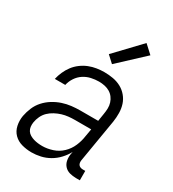

<svg xmlns="http://www.w3.org/2000/svg" viewBox="-186 -863 873 971"><g transform="rotate(30 250.0 -377.0)"><path d="M152 8Q123 8 95.5 0.5Q68 -7 49 -26Q30 -45 24 -73Q18 -101 23 -130Q28 -156 38.5 -181Q49 -206 67.5 -226.5Q86 -247 109.5 -261.5Q133 -276 158.5 -284.5Q184 -293 210 -296Q236 -299 261 -299H365L372 -343Q375 -360 375.5 -377Q376 -394 371 -409.5Q366 -425 356.5 -437.5Q347 -450 333.5 -458Q320 -466 303.5 -469.5Q287 -473 270 -473Q248 -473 225 -468Q202 -463 182 -450Q162 -437 148.5 -416.5Q135 -396 130 -373H69Q74 -395 83.5 -416.5Q93 -438 107 -456.5Q121 -475 140.5 -489.5Q160 -504 181.5 -512.5Q203 -521 225.5 -524.5Q248 -528 270 -528Q296 -528 321 -523.5Q346 -519 367.5 -507.5Q389 -496 405 -477Q421 -458 428.5 -435Q436 -412 436.5 -386Q437 -360 433 -334L391 -83Q390 -76 391 -69Q392 -62 396 -57Q400 -52 406.5 -49.5Q413 -47 421 -47H435V8H412Q393 8 375 3Q357 -2 345 -15Q333 -28 329.5 -46Q326 -64 329 -83L332 -98Q319 -74 299.5 -53Q280 -32 255.5 -18Q231 -4 204.5 2Q178 8 152 8ZM183 -47Q212 -47 242.5 -57Q273 -67 296 -89Q319 -111 331.5 -140Q344 -169 348 -198L356 -244H262Q243 -244 224 -242Q205 -240 187 -234.5Q169 -229 151 -219.5Q133 -210 119 -196.5Q105 -183 96.5 -165Q88 -147 85 -128Q83 -115 84.5 -102.5Q86 -90 92.5 -80Q99 -70 110 -63.5Q121 -57 133 -53.5Q145 -50 157.5 -48.5Q170 -47 183 -47ZM282 -582 243 -618 380 -762 428 -718Z"/></g></svg>

Font: Iosevka SS18 Light
Style: Italic
Weight: 300
Italic angle: -9°
Monospace: yes
Designer: Belleve Invis
Foundry: Belleve Invis
Version: Version 25.1.1; ttfautohint (v1.8.4)